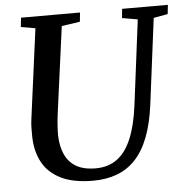

<svg xmlns="http://www.w3.org/2000/svg" viewBox="-53 -795 836 857"><g transform="rotate(-5 365.0 -366.5)"><path d="M662.5 -690.5 613.5 -306Q602.5 -221 579 -160.8Q555.5 -100.5 520 -63Q484.5 -25.5 437 -7.8Q389.5 10 330.5 10Q241.5 10 185.8 -17.8Q130 -45.5 103.5 -95.2Q77 -145 76 -211Q75.5 -229.5 76 -249.8Q76.5 -270 79.5 -291L132.5 -690.5L68 -701.5L72.5 -743H337L332.5 -702L250.5 -690L198 -299.5Q194.5 -272.5 193 -249Q191.5 -225.5 191.5 -205.5Q192.5 -158 208.5 -121.2Q224.5 -84.5 258.2 -64.2Q292 -44 346.5 -44Q402.5 -44 442 -72.8Q481.5 -101.5 506.2 -160Q531 -218.5 542.5 -307L591 -690L521.5 -702L525.5 -743H730.5L726 -702Z"/></g></svg>

Font: Merriweather 36pt Medium
Style: Italic
Weight: 500
Italic angle: -7.8°
Version: Version 2.101